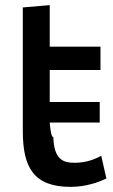

<svg xmlns="http://www.w3.org/2000/svg" viewBox="-20 -710 442 749"><path d="M174 -690V-528H372V-437H174V-312H369V-232H174C175 -223 178 -175 188 -175C191 -89 224 -74 275 -75C322 -76 353 -91 375 -102L395 -14C368 0 315 19 256 19C111 19 69 -57 69 -199V-681Z"/></svg>

Font: Repo Medium
Style: Regular
Weight: 500
Designer: Stefan Peev
Foundry: Context Ltd
Version: Version 1.502